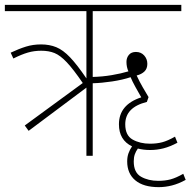

<svg xmlns="http://www.w3.org/2000/svg" viewBox="-20 -642 785 791"><path d="M98 -103 82 -125 321 -300Q282 -357 255 -385.5Q228 -414 204.5 -423.5Q181 -433 150 -433Q121 -433 95 -425.5Q69 -418 35 -401L24 -425Q58 -441 87 -450Q116 -459 149 -459Q184 -459 212 -447.5Q240 -436 269 -405.5Q298 -375 336 -319V-596H0V-622H727V-596H362V-325Q402 -326 440.5 -332.5Q479 -339 509 -348Q501 -366 501 -387Q501 -404 511 -416Q521 -428 540 -428Q561 -428 574 -413.5Q587 -399 587 -379Q587 -359 575 -347.5Q563 -336 543 -331Q555 -305 567.5 -283.5Q580 -262 592 -242L585 -222Q496 -200 496 -130Q496 -84 526.5 -67Q557 -50 598 -50Q626 -50 648.5 -56Q671 -62 701 -79L711 -54Q681 -38 654 -31Q627 -24 599 -24Q571 -24 548 -30Q540 -19 535.5 -6.5Q531 6 531 23Q531 69 561 86Q591 103 632 103Q660 103 682.5 97Q705 91 735 74L745 99Q716 115 688.5 122Q661 129 634 129Q571 129 537.5 101Q504 73 504 23Q504 4 509.5 -11Q515 -26 524 -39Q470 -65 470 -130Q470 -211 562 -241Q551 -260 538 -283.5Q525 -307 518 -324Q485 -313 442 -306.5Q399 -300 362 -299V0H336V-281Z"/></svg>

Font: Noto Sans Devanagari UI SemiCondensed Thin
Style: Regular
Weight: 100
Width: 4
Designer: Jelle Bosma - Monotype Design Team
Foundry: Monotype Imaging Inc.
Version: Version 2.004